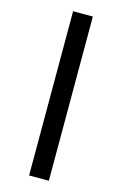

<svg xmlns="http://www.w3.org/2000/svg" viewBox="-134 -818 645 1014"><g transform="rotate(15 188.0 -311.0)"><path d="M134 138V-760H242V138Z"/></g></svg>

Font: IBMPlexSans-SemiBold
Style: Regular
Weight: 600
Designer: Mike Abbink, Paul van der Laan, Pieter van Rosmalen
Foundry: Bold Monday
Version: Version 3.1